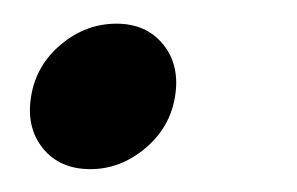

<svg xmlns="http://www.w3.org/2000/svg" viewBox="-20 -423 252 163"><path d="M56.8 -279.4Q30.7 -279.4 16.4 -297.1Q2.1 -314.8 6.4 -341.1Q10.6 -367.5 31.7 -385.2Q52.8 -402.9 78.9 -402.9Q104.3 -402.9 118.6 -385.2Q132.9 -367.5 128.6 -341.1Q124.4 -314.8 103.3 -297.1Q82.2 -279.4 56.8 -279.4Z"/></svg>

Font: Poppins Variable
Style: Italic
Weight: 100
Italic angle: -10°
Designer: Jonny Pinhorn
Foundry: Indian Type Foundry
Version: Version 6.000